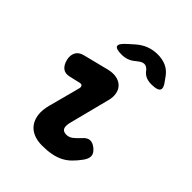

<svg xmlns="http://www.w3.org/2000/svg" viewBox="-221 -909 1043 1043"><g transform="rotate(45 300.0 -387.5)"><path d="M127 -362Q96 -354 77 -368.5Q58 -383 50 -415Q43 -445 54.5 -467.5Q66 -490 98 -498L245 -535Q278 -543 304 -537.5Q330 -532 346 -516Q362 -500 367 -475Q372 -450 364 -420L306 -194Q300 -173 300 -159.5Q300 -146 304.5 -138.5Q309 -131 317 -128Q325 -125 335 -125Q355 -125 371 -137Q387 -149 408 -172Q428 -195 448 -195.5Q468 -196 490 -178Q513 -158 513.5 -139Q514 -120 498 -97Q477 -68 456 -47.5Q435 -27 410 -14.5Q385 -2 354 4Q323 10 284 10Q245 10 216.5 -2.5Q188 -15 171.5 -38.5Q155 -62 151 -95Q147 -128 158 -170L206 -351Q210 -364 205 -371.5Q200 -379 187 -376ZM240 -645Q194 -645 189.5 -661Q185 -677 223 -710L251 -735Q280 -761 311.5 -773Q343 -785 378 -785Q413 -785 441 -773Q469 -761 489 -735L507 -710Q533 -677 523.5 -661Q514 -645 468 -645Q445 -645 427 -652.5Q409 -660 396 -677L395 -679Q380 -697 363 -697Q346 -697 325 -679L322 -677Q303 -660 283 -652.5Q263 -645 240 -645Z"/></g></svg>

Font: Maple Mono ExtraBold
Style: Italic
Weight: 800
Italic angle: -10°
Monospace: yes
Designer: subframe7536
Version: Version 7.200